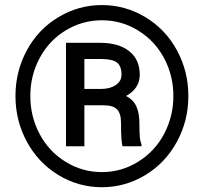

<svg xmlns="http://www.w3.org/2000/svg" viewBox="-20 -741 824 770"><path d="M42 -356Q42 -454.6 87.6 -539.1Q133.3 -623.5 214.1 -672.1Q294.9 -720.7 388.7 -720.7Q482.4 -720.7 563.2 -672.1Q644 -623.5 689.7 -539.1Q735.4 -454.6 735.4 -356Q735.4 -256.3 689 -171.6Q642.6 -86.9 562.3 -38.6Q481.9 9.8 388.7 9.8Q294.4 9.8 214.1 -39.1Q133.8 -87.9 87.9 -172.4Q42 -256.8 42 -356ZM675.3 -356Q675.3 -437 638.7 -506.6Q602.1 -576.2 535.2 -617.9Q468.3 -659.7 388.7 -659.7Q311 -659.7 244.4 -619.6Q177.7 -579.6 139.6 -509.3Q101.6 -439 101.6 -356Q101.6 -272.9 139.4 -202.6Q177.2 -132.3 243.9 -91.6Q310.5 -50.8 388.7 -50.8Q466.8 -50.8 533.9 -92.3Q601.1 -133.8 638.2 -204.1Q675.3 -274.4 675.3 -356ZM318.4 -318.8V-154.3H244.6V-569.3H381.8Q455.6 -569.3 498 -535.9Q540.5 -502.4 540.5 -440.9Q540.5 -386.2 485.4 -356Q515.1 -340.8 527.1 -313.7Q539.1 -286.6 539.1 -246.6Q539.1 -206.5 540.8 -189.9Q542.5 -173.3 547.4 -162.1V-154.3H471.7Q465.3 -170.9 465.3 -249Q465.3 -286.1 449.2 -302.5Q433.1 -318.8 395.5 -318.8ZM318.4 -384.3H384.8Q420.9 -384.3 444.1 -399.9Q467.3 -415.5 467.3 -440.9Q467.3 -475.1 450 -489.5Q432.6 -503.9 387.2 -504.4H318.4Z"/></svg>

Font: RobotoInd
Style: Bold
Weight: 700
Designer: Google
Version: Version 2.001150; 2014